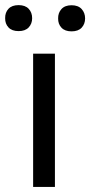

<svg xmlns="http://www.w3.org/2000/svg" viewBox="-60 -741 357 761"><path d="M157.7 0H71.3V-528.3H157.7ZM170.4 -668Q169.9 -689.9 183.6 -705.1Q197.3 -720.2 223.6 -720.2Q250 -720.2 263.7 -705.1Q277.3 -689.9 277.3 -668Q277.3 -646 263.7 -631.3Q250 -616.7 223.6 -616.7Q197.3 -616.7 183.6 -631.3Q169.9 -646 170.4 -668ZM-39.6 -668.9Q-40 -691.4 -26.4 -706.1Q-12.7 -720.7 13.7 -720.7Q40 -720.7 53.7 -706.1Q67.4 -691.4 67.4 -668.9Q67.4 -647 53.7 -632.3Q40 -617.7 13.7 -617.7Q-12.7 -617.7 -26.4 -632.3Q-40 -647 -39.6 -668.9Z"/></svg>

Font: RobotoCondensed-Regular
Style: Regular
Weight: 400
Designer: Google
Version: Version 2.001201; 2014